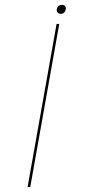

<svg xmlns="http://www.w3.org/2000/svg" viewBox="-20 -774 389 794"><path d="M94 0 214 -675H225L105 0ZM231 -717Q223 -717 218.2 -722.5Q213.5 -728 215 -736Q218.5 -754 237 -754Q244.5 -754 249 -748.8Q253.5 -743.5 252 -736Q248.5 -717 231 -717Z"/></svg>

Font: Anybody UltraExpanded Thin
Style: Italic
Weight: 100
Width: 9
Italic angle: -10°
Designer: Tyler Finck
Foundry: Etcetera Type Company
Version: Version 1.010; ttfautohint (v1.8.3) -l 8 -r 50 -G 200 -x 14 